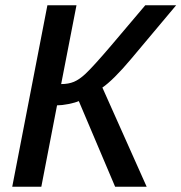

<svg xmlns="http://www.w3.org/2000/svg" viewBox="-20 -708 688 728"><path d="M196.3 -308.6 136.7 0H26.4L159.7 -688H270L211.9 -389.2Q239.7 -389.2 260.5 -397.9Q281.2 -406.7 304.2 -428.2Q318.4 -441.4 342.8 -468.3Q367.2 -495.1 401.4 -535.2L530.8 -688H647.9L476.6 -483.9Q443.8 -444.8 415.8 -417Q387.7 -389.2 368.2 -376L536.1 0H416.5L278.8 -324.7Q264.2 -318.4 239.5 -313.5Q214.8 -308.6 196.3 -308.6Z"/></svg>

Font: Arimo Medium
Style: Italic
Weight: 500
Italic angle: -12°
Designer: Steve Matteson
Foundry: Monotype Imaging Inc.
Version: Version 1.33